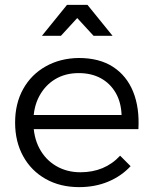

<svg xmlns="http://www.w3.org/2000/svg" viewBox="-20 -766 628 788"><path d="M479 -294Q477 -347 454.5 -385.5Q432 -424 393.5 -445Q355 -466 303 -466Q248 -466 206.5 -441Q165 -416 141 -371Q117 -326 117 -266Q117 -204 141.5 -157.5Q166 -111 210 -85Q254 -59 310 -59Q410 -59 473 -127L516 -84Q478 -43 424 -20.5Q370 2 305 2Q227 2 167.5 -31.5Q108 -65 75 -125Q42 -185 42 -263Q42 -341 75 -400.5Q108 -460 167.5 -493.5Q227 -527 303 -528Q388 -528 444 -491.5Q500 -455 526.5 -389.5Q553 -324 548 -236H103V-294ZM255 -746H339L442 -619H364L274 -717H320L230 -619H152Z"/></svg>

Font: Alexandria Light
Style: Regular
Weight: 300
Designer: Mohamed Gaber
Foundry: Kief Type Foundry
Version: Version 5.100